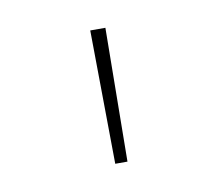

<svg xmlns="http://www.w3.org/2000/svg" viewBox="-40 -773 355 311"><g transform="rotate(-10 137.5 -618.0)"><path d="M127.4 -507.8H147.5L149.9 -727.5H125Z"/></g></svg>

Font: Raveo Thin
Style: Regular
Weight: 100
Designer: Jakub Foglar, Rasmus Andersson (Inter)
Foundry: Jakubfoglar.com
Version: Version 1.100;Glyphs 3.2.3 (3260)